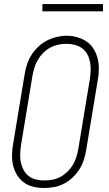

<svg xmlns="http://www.w3.org/2000/svg" viewBox="-20 -923 540 951"><path d="M198 8Q171 8 145 2Q119 -4 98.5 -19Q78 -34 64.5 -56Q51 -78 45 -103.5Q39 -129 39.5 -156Q40 -183 45 -210L102 -555Q106 -580 114 -604.5Q122 -629 136 -651Q150 -673 169.5 -691.5Q189 -710 212.5 -722Q236 -734 261 -740Q286 -746 311 -746Q338 -746 363.5 -738.5Q389 -731 410 -716.5Q431 -702 444.5 -679.5Q458 -657 464 -632Q470 -607 469.5 -579.5Q469 -552 464 -525L407 -180Q403 -155 395 -130.5Q387 -106 373 -84Q359 -62 339.5 -43.5Q320 -25 296.5 -13Q273 -1 248 3.5Q223 8 198 8ZM199 -29Q220 -29 240.5 -33Q261 -37 279.5 -47Q298 -57 314 -72.5Q330 -88 341 -106.5Q352 -125 358 -145Q364 -165 368 -186L425 -531Q428 -552 429 -573.5Q430 -595 426 -615.5Q422 -636 412.5 -654Q403 -672 386.5 -684Q370 -696 349.5 -701Q329 -706 308 -706Q287 -706 267 -701.5Q247 -697 228.5 -687Q210 -677 194.5 -661.5Q179 -646 168 -627.5Q157 -609 151 -589.5Q145 -570 141 -549L84 -204Q81 -183 80 -161.5Q79 -140 83 -120Q87 -100 96.5 -82Q106 -64 121.5 -51.5Q137 -39 157.5 -34Q178 -29 199 -29ZM190 -867V-903H490V-867Z"/></svg>

Font: Iosevka Slab XLtObl
Style: Regular
Weight: 200
Italic angle: -9°
Monospace: yes
Designer: Belleve Invis
Foundry: Belleve Invis
Version: Version 11.1.1; ttfautohint (v1.8.3)